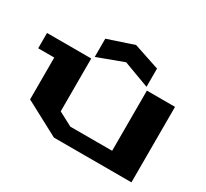

<svg xmlns="http://www.w3.org/2000/svg" viewBox="-185 -1258 1656 1542"><g transform="rotate(30 643.5 -487.0)"><path d="M0 -558V-700H410V-210L538 -142H926V-700H1187V0H468L149 -170V-558ZM428 -725V-894L668 -974L908 -894V-725L668 -814Z"/></g></svg>

Font: Stalin One
Style: Regular
Weight: 400
Designer: Jovanny Lemonad
Foundry: Alexey Maslov, Jovanny Lemonad
Version: Version 3.002; ttfautohint (v0.91) -l 8 -r 50 -G 200 -x 0 -w